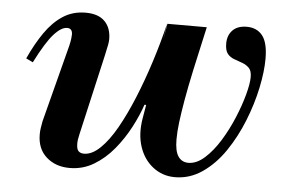

<svg xmlns="http://www.w3.org/2000/svg" viewBox="-41 -516 854 583"><g transform="rotate(5 386.0 -225.0)"><path d="M190 12Q147 12 119 -13Q91 -38 91 -82Q91 -92 92.5 -101.5Q94 -111 96 -122L157 -358Q160 -371 161 -379.5Q162 -388 162 -392Q162 -411 146 -411Q128 -411 105.5 -386Q83 -361 51 -298L30 -308Q51 -354 75 -388.5Q99 -423 129 -442.5Q159 -462 198 -462Q237 -462 256.5 -442Q276 -422 276 -388Q276 -380 274 -370Q272 -360 267 -337L211 -92Q207 -76 207 -64Q207 -47 213 -41Q219 -35 230 -35Q254 -35 279 -59Q304 -83 327.5 -124.5Q351 -166 373 -219.5Q395 -273 414 -332.5Q433 -392 447 -450L409 -199H400Q389 -166 369.5 -129Q350 -92 323.5 -60Q297 -28 263.5 -8Q230 12 190 12ZM511 12Q473 12 444 -10.5Q415 -33 402.5 -71Q390 -109 398 -157L448 -450H568Q551 -375 539 -319.5Q527 -264 520 -223.5Q513 -183 509.5 -154.5Q506 -126 506 -103Q506 -67 517 -51Q528 -35 548 -35Q573 -35 597.5 -57Q622 -79 643 -113Q664 -147 680 -185.5Q696 -224 705 -257.5Q714 -291 714 -311Q714 -330 705.5 -338.5Q697 -347 685 -351.5Q673 -356 660 -360.5Q647 -365 639 -375Q631 -385 631 -406Q631 -431 646 -446.5Q661 -462 689 -462Q720 -462 737 -440.5Q754 -419 754 -370Q754 -331 743.5 -281Q733 -231 712.5 -179.5Q692 -128 662.5 -84.5Q633 -41 594.5 -14.5Q556 12 511 12Z"/></g></svg>

Font: Libre Bodoni Medium
Style: Italic
Weight: 500
Italic angle: -13°
Designer: Pablo Impallari, Rodrigo Fuenzalida
Foundry: Impallari Type
Version: Version 2.005;gftools[0.9.23]